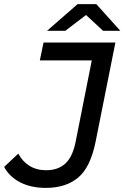

<svg xmlns="http://www.w3.org/2000/svg" viewBox="-61 -907 606 935"><path d="M162 8Q90 8 37.5 -19Q-15 -46 -41 -94L28 -159Q48 -121 82.5 -99.5Q117 -78 164 -78Q221 -78 256.5 -110Q292 -142 307 -215L386 -613H133L151 -700H501L405 -219Q380 -93 320 -42.5Q260 8 162 8ZM168 -757 317 -887H408L525 -757H441L358 -834L257 -757Z"/></svg>

Font: Montserrat Medium
Style: Italic
Weight: 500
Italic angle: -11.3°
Designer: Julieta Ulanovsky
Foundry: Julieta Ulanovsky
Version: Version 9.000; ttfautohint (v1.8.4.7-5d5b)